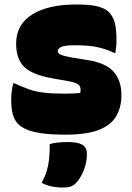

<svg xmlns="http://www.w3.org/2000/svg" viewBox="-20 -584 590 857"><path d="M269 -166Q310 -166 338 -169Q343 -190 334.5 -202Q326 -214 289 -221L216 -234Q124 -250 88 -285.5Q52 -321 52 -389Q52 -474 123 -519Q194 -564 321 -564Q385 -564 417.5 -555Q450 -546 465 -531Q485 -511 492.5 -482Q500 -453 500 -402Q500 -389 498.5 -375.5Q497 -362 495 -348H489Q462 -362 422 -372Q382 -382 315 -382Q269 -382 253.5 -374.5Q238 -367 238 -356Q238 -346 251 -340Q264 -334 302 -327L371 -316Q453 -303 487.5 -263.5Q522 -224 522 -159Q522 -106 499 -66Q476 -26 422 -4.5Q368 17 273 17Q205 17 163 10.5Q121 4 98 -6.5Q75 -17 62 -29Q46 -45 38 -70.5Q30 -96 30 -138Q30 -161 32.5 -178Q35 -195 39 -212H45Q80 -196 109 -185.5Q138 -175 175 -170.5Q212 -166 269 -166ZM202 59Q219 54 240 52Q261 50 283 50Q327 50 347.5 62Q368 74 368 104Q368 141 353.5 177Q339 213 318 234Q308 244 295.5 248.5Q283 253 260 253Q204 253 166 232Q181 204 188.5 179.5Q196 155 199 127Q202 99 202 59Z"/></svg>

Font: Recursive Sn Csl St Blk
Style: Regular
Weight: 900
Version: Version 1.079;hotconv 1.0.112;makeotfexe 2.5.65598; ttfautoh